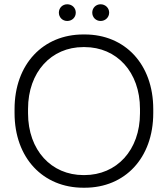

<svg xmlns="http://www.w3.org/2000/svg" viewBox="-20 -869 785 897"><path d="M294 -771C317 -771 334 -788 334 -810C334 -832 317 -849 294 -849C272 -849 255 -832 255 -810C255 -788 272 -771 294 -771ZM450 -771C472 -771 490 -788 490 -810C490 -832 472 -849 450 -849C428 -849 411 -832 411 -810C411 -788 428 -771 450 -771ZM48 -341C48 -130 182 8 369 8H376C563 8 696 -130 696 -341V-359C696 -570 563 -708 376 -708H369C182 -708 48 -570 48 -359ZM111 -340V-360C111 -533 220 -649 369 -649H375C525 -649 634 -533 634 -360V-340C634 -167 525 -51 374 -51H370C220 -51 111 -167 111 -340Z"/></svg>

Font: Fixel Text Light
Style: Regular
Weight: 300
Width: 4
Designer: AlfaBravo + MacPaw
Foundry: Kyrylo Tkachov, Marchela Mozhyna, Serhii Makarenko, Maria Weinstein, Zakhar Kryvoshyya
Version: Version 1.211